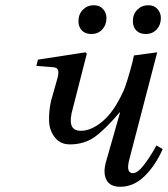

<svg xmlns="http://www.w3.org/2000/svg" viewBox="-20 -702 642 734"><path d="M488 -621Q488 -648 505 -665Q522 -682 547 -682Q569 -682 582 -667.5Q595 -653 595 -633Q595 -607 579 -589.5Q563 -572 537 -572Q514 -572 501 -585.5Q488 -599 488 -621ZM280 -621Q280 -648 297 -665Q314 -682 339 -682Q361 -682 374 -667.5Q387 -653 387 -633Q387 -607 371 -589.5Q355 -572 329 -572Q306 -572 293 -585.5Q280 -599 280 -621ZM119 -450 125 -474 307 -502 312 -497 259 -290Q246 -246 253 -224Q260 -202 289 -202Q329 -202 372 -238Q415 -274 450 -350Q458 -366 468.5 -401Q479 -436 486 -463L492 -490L581 -502L475 -95Q460 -40 488 -40Q507 -40 533 -75Q559 -110 578 -146L602 -132Q574 -69 532.5 -28.5Q491 12 440 12Q400 12 386.5 -15Q373 -42 386 -86L439 -272H437Q382 -207 342 -178.5Q302 -150 247 -150Q210 -150 189 -177.5Q168 -205 167.5 -242Q167 -279 175 -316L198 -397Q205 -420 202.5 -432Q200 -444 183 -445Z"/></svg>

Font: Lingua Franca
Style: Italic
Weight: 400
Italic angle: -13°
Version: Version 1.19